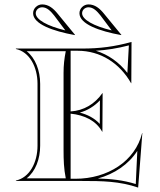

<svg xmlns="http://www.w3.org/2000/svg" viewBox="-20 -820 725 870"><path d="M486 -682.3C405.2 -701.8 352 -730.9 352 -760C352 -775 365.3 -787 381 -787C403 -787 419.7 -769.4 435.7 -749.4ZM319 -661 320 -662 242 -757C222 -782 200 -800 171 -800C149 -800 130 -782 130 -760C130 -711 220 -679 319 -661ZM529 -661 530 -662 452 -757C432 -782 410 -800 381 -800C359 -800 340 -782 340 -760C340 -711 430 -679 529 -661ZM276 -682.3C195.2 -701.8 142 -730.9 142 -760C142 -775 155.3 -787 171 -787C193 -787 209.7 -769.4 225.7 -749.4ZM300 -315V-590H332C435 -590 521.7 -534.5 574 -443H575L576 -630C499.3 -608.7 431.7 -600 352 -600H52V-598C113.6 -584.8 150 -517.2 150 -440V-160C150 -82.8 113.6 -15.2 52 -2V0H352C442.9 0 521.4 1 606 30L625 -217H624C592.4 -89.3 467.2 -10 322 -10H300V-305C361.9 -298.5 415.1 -273.9 443 -223H444L445 -398H444C409.1 -348.3 359.9 -318.9 300 -315ZM278 -12H100.8C141 -43.4 162 -99.6 162 -160V-440C162 -500.8 140 -557.4 100.8 -588H278C271.3 -554.3 268 -524.3 268 -490V-140C268 -94.7 269.2 -56.2 278 -12ZM341.6 -309.8C376.8 -319.5 407.6 -338.8 432.8 -365.3L432.2 -258.5C407.8 -284.9 376.8 -300.7 341.6 -309.8ZM423.6 -11.2C498.9 -31.8 563.1 -75.7 602.2 -136.3L595.2 13.9C536.6 -4.2 481.8 -9.5 423.6 -11.2ZM414.3 -590C464.9 -593.3 512.9 -601.1 563.9 -614.3L557.2 -489.7C519.3 -538.2 470.7 -572.6 414.3 -590Z"/></svg>

Font: Sortefax
Style: Medium
Weight: 500
Designer: gluk
Foundry: gluk
Version: Version 0.261